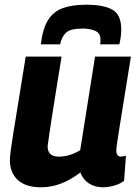

<svg xmlns="http://www.w3.org/2000/svg" viewBox="-20 -784 588 814"><path d="M154 10Q89 10 55.5 -21Q22 -52 22 -104Q22 -120 25.5 -146Q29 -172 36.5 -220Q44 -268 57 -346Q70 -424 89 -544H241Q226 -451 216 -388.5Q206 -326 199.5 -284.5Q193 -243 189 -215.5Q185 -188 182 -165Q181 -120 229 -120Q253 -120 275.5 -127Q298 -134 320 -147L383 -544H535Q517 -431 505 -358Q493 -285 486.5 -243Q480 -201 477 -181Q474 -161 473.5 -155Q473 -149 473 -147Q473 -120 493 -120Q496 -120 501.5 -121Q507 -122 514 -124L506 -17Q488 -4 463.5 3Q439 10 416 10Q381 10 355.5 -7.5Q330 -25 321 -53Q279 -21 238 -5.5Q197 10 154 10ZM346 -764Q419 -764 456.5 -743Q494 -722 494 -659Q494 -630 486 -596H404Q406 -603 406 -608Q406 -613 406 -617Q406 -643 384 -653Q362 -663 331 -663Q278 -663 259.5 -645Q241 -627 235 -596H153Q161 -662 183.5 -698.5Q206 -735 246 -749.5Q286 -764 346 -764Z"/></svg>

Font: Georama
Style: Bold Italic
Weight: 700
Italic angle: -9°
Designer: Jean-Baptiste Levee
Foundry: Production Type
Version: Version 1.000